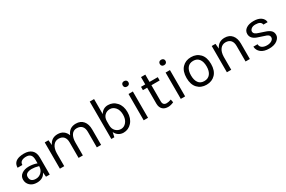

<svg xmlns="http://www.w3.org/2000/svg" viewBox="114 -1852 4500 3026"><g transform="rotate(-30 2364.0 -339.5)"><path d="M122 -239Q173 -275 250 -275Q327 -275 397 -249V-310Q397 -375 370 -403Q343 -431 291.5 -431Q240 -431 208.5 -410.5Q177 -390 177 -346H90Q90 -456 208 -482Q244 -490 286 -490Q375 -490 425 -445Q475 -400 475 -308V0H407L399 -80Q355 11 240 11Q162 11 116 -32Q70 -75 70 -139Q70 -203 122 -239ZM154 -140Q154 -50 256 -50Q314 -50 355.5 -91.5Q397 -133 397 -199Q326 -219 273 -219Q220 -219 187 -200Q154 -181 154 -140Z M660 0V-478H728L737 -386Q784 -490 898 -490Q960 -490 1002 -459.5Q1044 -429 1063 -375Q1108 -490 1230 -490Q1316 -490 1363 -434Q1410 -378 1410 -281V0H1332V-281Q1332 -350 1299.5 -385Q1267 -420 1206 -420Q1145 -420 1111.5 -370Q1078 -320 1078 -232V0H1000V-281Q1000 -350 967.5 -385Q935 -420 875 -420Q815 -420 778 -371Q741 -322 739 -235V0Z M1596 0V-681H1675V-407Q1723 -490 1815 -490Q1906 -490 1968 -421Q2029 -353 2029 -241Q2029 -128 1967 -58Q1905 11 1816 11Q1768 11 1729.5 -13Q1691 -37 1669 -84L1651 0ZM1675 -204Q1675 -138 1714.5 -98.5Q1754 -59 1810 -59Q1867 -59 1907 -108Q1948 -158 1948 -240Q1948 -323 1908 -371Q1867 -420 1810 -420Q1753 -420 1715 -383Q1677 -347 1675 -282Z M2186.5 -604.5Q2173 -618 2173 -640.5Q2173 -663 2186.5 -676.5Q2200 -690 2224 -690Q2248 -690 2262.5 -676.5Q2277 -663 2277 -640.5Q2277 -618 2262.5 -604.5Q2248 -591 2224 -591Q2200 -591 2186.5 -604.5ZM2185 0V-479H2264V0Z M2412 -418V-478H2489V-611H2567V-478H2717V-418H2567V-125Q2567 -52 2635 -52Q2672 -52 2718 -70L2729 -14Q2674 11 2626 11Q2598 11 2572 3Q2522 -13 2500 -64Q2490 -89 2489 -124V-418Z M2861.5 -604.5Q2848 -618 2848 -640.5Q2848 -663 2861.5 -676.5Q2875 -690 2899 -690Q2923 -690 2937.5 -676.5Q2952 -663 2952 -640.5Q2952 -618 2937.5 -604.5Q2923 -591 2899 -591Q2875 -591 2861.5 -604.5ZM2860 0V-479H2939V0Z M3103 -239Q3103 -360 3164.5 -425Q3226 -490 3326 -490Q3426 -490 3487.5 -425Q3549 -360 3549 -239Q3549 -119 3487.5 -54Q3426 11 3326 11Q3226 11 3164.5 -54Q3103 -119 3103 -239ZM3221 -373.5Q3184 -325 3184 -239.5Q3184 -154 3219 -105.5Q3254 -57 3323.5 -57Q3393 -57 3431 -105.5Q3469 -154 3469 -239.5Q3469 -325 3433 -373.5Q3397 -422 3327.5 -422Q3258 -422 3221 -373.5Z M3699 0V-478H3767L3776 -386Q3823 -490 3937 -490Q4022 -490 4069.5 -434Q4117 -378 4117 -281V0H4039V-281Q4039 -350 4006.5 -385Q3974 -420 3914 -420Q3854 -420 3817 -371Q3780 -322 3778 -235V0Z M4262 -141H4338Q4340 -96 4374.5 -73.5Q4409 -51 4461 -51Q4513 -51 4547 -73Q4581 -95 4581 -125.5Q4581 -156 4561 -172Q4541 -188 4496 -200L4403 -231Q4278 -268 4278 -361Q4278 -420 4328.5 -455Q4379 -490 4465 -490Q4551 -490 4599.5 -454Q4648 -418 4650 -363H4573Q4564 -428 4463 -428Q4414 -428 4387.5 -406Q4361 -384 4361 -358.5Q4361 -333 4381 -315.5Q4401 -298 4445 -285L4541 -253Q4602 -234 4634.5 -204.5Q4667 -175 4667 -123.5Q4667 -72 4614 -30.5Q4561 11 4466 11Q4371 11 4318 -31.5Q4265 -74 4262 -141Z"/></g></svg>

Font: Karmilla
Style: Regular
Weight: 400
Designer: Jonathan Pinhorn
Version: Version 1.000